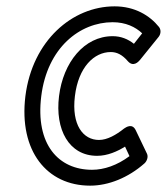

<svg xmlns="http://www.w3.org/2000/svg" viewBox="-20 -548 526 605"><path d="M110 -245C129 -398 232 -478 335 -478C376 -478 407 -463 428 -443L402 -410C383 -425 361 -434 335 -434C245 -434 179 -351 166 -245C153 -140 197 -57 286 -57C319 -57 350 -71 374 -86L388 -56C349 -27 308 -13 270 -13C165 -13 91 -92 110 -245ZM60 -245C39 -72 128 37 264 37C322 37 384 12 435 -33C443 -40 448 -54 443 -64L408 -137C397 -161 377 -147 371 -143C346 -123 318 -107 292 -107C242 -107 205 -154 216 -245C227 -337 277 -384 329 -384C348 -384 365 -376 383 -355C400 -336 416 -353 421 -359L480 -432C487 -441 488 -454 481 -463C452 -499 405 -528 341 -528C208 -528 82 -420 60 -245Z"/></svg>

Font: Falling Sky
Style: CondOuObl
Weight: 400
Designer: Paul D. Hunt
Foundry: Adobe Systems Incorporated
Version: Version 1.02